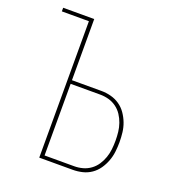

<svg xmlns="http://www.w3.org/2000/svg" viewBox="-133 -841 866 947"><g transform="rotate(20 300.0 -367.5)"><path d="M179 0V-716H37V-735H200V-414H355Q380 -414 405 -407.5Q430 -401 451 -386.5Q472 -372 486.5 -351Q501 -330 510 -306.5Q519 -283 522 -257.5Q525 -232 525 -207Q525 -182 522 -156.5Q519 -131 510 -107Q501 -83 486.5 -62Q472 -41 451 -26.5Q430 -12 405 -6Q380 0 355 0ZM355 -19Q378 -19 400 -25Q422 -31 440.5 -44.5Q459 -58 471.5 -77Q484 -96 491.5 -117.5Q499 -139 501.5 -161.5Q504 -184 504 -207Q504 -230 501.5 -252.5Q499 -275 491.5 -296.5Q484 -318 471.5 -337Q459 -356 440.5 -369.5Q422 -383 400 -389Q378 -395 355 -395H200V-19Z"/></g></svg>

Font: Zed Sans Thin Extended
Style: Regular
Weight: 100
Width: 7
Designer: Belleve Invis
Foundry: Belleve Invis
Version: Version 1.0.0; ttfautohint (v1.8.4)